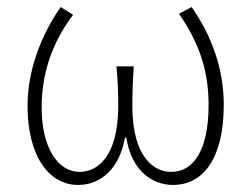

<svg xmlns="http://www.w3.org/2000/svg" viewBox="-20 -512 712 544"><path d="M201 12C263 12 318 -31 334 -122H338C352 -31 409 12 470 12C557 12 614 -65 614 -215C614 -317 580 -410 523 -492L487 -473C546 -389 571 -308 571 -215C571 -89 530 -25 465 -25C416 -25 355 -67 355 -212C355 -244 356 -281 359 -324H310C314 -281 315 -244 315 -212C315 -67 255 -25 206 -25C144 -25 98 -93 98 -208C98 -304 128 -392 187 -470L152 -492C97 -414 58 -312 58 -213C58 -66 121 12 201 12Z"/></svg>

Font: Source Sans Pro Light
Style: Regular
Weight: 300
Designer: Paul D. Hunt
Foundry: Adobe Systems Incorporated
Version: Version 3.006;hotconv 1.0.111;makeotfexe 2.5.65597